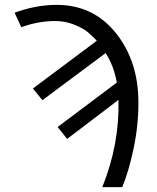

<svg xmlns="http://www.w3.org/2000/svg" viewBox="-20 -769 645 789"><path d="M40 -716.8Q127.9 -749 212.9 -749Q363.3 -749 456.1 -633.3Q548.8 -517.6 548.8 -347.7Q548.8 -252 528.8 -157.7Q508.8 -63.5 482.4 0H400.4Q471.7 -177.7 466.8 -358.4L255.9 -198.2L216.8 -247.1L460 -429.7Q448.2 -498 414.1 -550.8L154.3 -357.4L115.2 -405.3L377.9 -601.6Q355.5 -625 337.9 -639.2Q320.3 -653.3 284.2 -668Q248 -682.6 206.1 -682.6Q137.7 -682.6 67.4 -657.2Z"/></svg>

Font: Gothic A1
Style: Regular
Weight: 400
Designer: HanYang I&C Co.,Ltd.
Foundry: HanYang I&C Co.,Ltd.
Version: Version 2.50